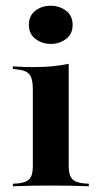

<svg xmlns="http://www.w3.org/2000/svg" viewBox="-20 -649 350 669"><path d="M94.4 -208.9V-340.3Q94.4 -375 82.3 -389.9Q70.2 -404.8 37.1 -407.3L25 -408.9V-417.7Q49.2 -416.1 64.5 -415.7Q79.8 -415.3 99.2 -415.3Q133.9 -415.3 162.9 -418.1Q191.9 -421 219.4 -426.6V-417.7V-208.9ZM157.3 -2.4Q121.8 -2.4 93.1 -2Q64.5 -1.6 25 0V-8.9L39.5 -9.7Q70.2 -12.1 82.3 -25Q94.4 -37.9 94.4 -69.4V-208.9H219.4V-69.4Q219.4 -37.9 231.9 -25Q244.4 -12.1 275 -9.7L289.5 -8.9V0Q250.8 -1.6 221.8 -2Q192.7 -2.4 157.3 -2.4ZM157.3 -496Q126.6 -496 103.6 -513.3Q80.6 -530.6 80.6 -562.1Q80.6 -594.4 103.2 -611.7Q125.8 -629 156.5 -629Q187.1 -629 210.1 -611.7Q233.1 -594.4 233.1 -562.1Q233.1 -530.6 210.1 -513.3Q187.1 -496 157.3 -496Z"/></svg>

Font: Playfair 144pt SemiExpanded ExtraBold
Style: Regular
Weight: 800
Width: 6
Designer: Claus Eggers Sørensen
Foundry: Claus Eggers Sørensen
Version: Version 2.203